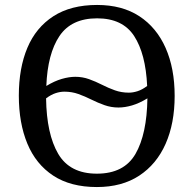

<svg xmlns="http://www.w3.org/2000/svg" viewBox="-20 -745 782 775"><path d="M371 10Q265 10 195 -36Q125 -82 90.5 -165Q56 -248 56 -359Q56 -470 90.5 -552Q125 -634 195.5 -679.5Q266 -725 372 -725Q473 -725 542.5 -679.5Q612 -634 648.5 -551.5Q685 -469 685 -358Q685 -247 648.5 -164.5Q612 -82 542 -36Q472 10 371 10ZM500 -371Q517 -371 535.5 -377Q554 -383 574 -398Q568 -528 521.5 -599.5Q475 -671 372 -671Q268 -671 220 -599.5Q172 -528 167 -398Q200 -418 229.5 -426.5Q259 -435 284 -435Q313 -435 339.5 -425.5Q366 -416 391.5 -403Q417 -390 443.5 -380.5Q470 -371 500 -371ZM371 -44Q481 -44 527 -124Q573 -204 575 -348Q542 -328 513 -319.5Q484 -311 458 -311Q429 -311 402 -320.5Q375 -330 349 -343Q323 -356 296.5 -365.5Q270 -375 240 -375Q223 -375 204.5 -369Q186 -363 166 -348Q168 -204 215 -124Q262 -44 371 -44Z"/></svg>

Font: NotoSerif-Regular
Style: Regular
Weight: 400
Designer: Monotype Design Team
Foundry: Monotype Imaging Inc.
Version: Version 2.007; ttfautohint (v1.8) -l 8 -r 50 -G 200 -x 14 -D